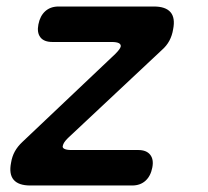

<svg xmlns="http://www.w3.org/2000/svg" viewBox="-20 -570 640 590"><path d="M73 0Q37 0 22 -17.5Q7 -35 14 -70Q17 -89 25.5 -104.5Q34 -120 49 -134L334 -404Q342 -412 346 -417.5Q350 -423 351 -427Q352 -434 345 -437.5Q338 -441 323 -441H141Q115 -441 104 -455.5Q93 -470 98 -495Q103 -521 119 -535.5Q135 -550 160 -550H453Q489 -550 504 -532.5Q519 -515 512 -480Q509 -461 500.5 -445Q492 -429 477 -416L189 -146Q181 -138 177.5 -132.5Q174 -127 173 -122Q171 -116 178 -112.5Q185 -109 199 -109H405Q430 -109 441.5 -94.5Q453 -80 448 -55Q443 -29 427 -14.5Q411 0 386 0Z"/></svg>

Font: Maple Mono SemiBold
Style: Italic
Weight: 600
Italic angle: -10°
Monospace: yes
Designer: subframe7536
Version: Version 7.000